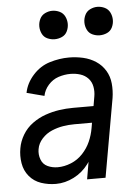

<svg xmlns="http://www.w3.org/2000/svg" viewBox="-54 -790 607 840"><g transform="rotate(-5 250.0 -370.0)"><path d="M207 -623Q191 -623 175.5 -630Q160 -637 152.5 -652.5Q145 -668 145 -685Q145 -702 152.5 -717.5Q160 -733 175.5 -740.5Q191 -748 207 -748Q224 -748 239.5 -740.5Q255 -733 262.5 -717.5Q270 -702 270 -685Q270 -668 262.5 -652.5Q255 -637 239.5 -630Q224 -623 207 -623ZM405 -623Q389 -623 373.5 -630Q358 -637 350.5 -652.5Q343 -668 343 -685Q343 -702 350.5 -717.5Q358 -733 373.5 -740.5Q389 -748 405 -748Q422 -748 437.5 -740.5Q453 -733 460.5 -717.5Q468 -702 468 -685Q468 -668 460.5 -652.5Q453 -637 437.5 -630Q422 -623 405 -623ZM158 8Q124 8 93 -2.5Q62 -13 41.5 -37.5Q21 -62 15.5 -95Q10 -128 16 -161Q21 -191 38 -219.5Q55 -248 82 -267.5Q109 -287 139 -297.5Q169 -308 199.5 -312.5Q230 -317 261 -317H351L358 -358Q362 -380 358 -401.5Q354 -423 340 -438Q326 -453 305.5 -459.5Q285 -466 262 -466Q236 -466 210 -457.5Q184 -449 165 -427.5Q146 -406 141 -380L64 -400Q72 -442 103.5 -477Q135 -512 177.5 -525Q220 -538 262 -538Q294 -538 324.5 -531Q355 -524 380 -507.5Q405 -491 420.5 -465.5Q436 -440 439 -408.5Q442 -377 437 -345L376 0H295L308 -76Q305 -71 301 -66Q275 -31 236.5 -11.5Q198 8 158 8ZM172 -64Q201 -64 230.5 -76Q260 -88 282 -111.5Q304 -135 316.5 -163.5Q329 -192 334 -222L338 -245H261Q236 -245 211 -241Q186 -237 161 -226.5Q136 -216 117.5 -195.5Q99 -175 95 -150Q91 -127 99 -105Q107 -83 127.5 -73.5Q148 -64 172 -64Z"/></g></svg>

Font: Iosevka SS08
Style: Italic
Weight: 400
Italic angle: -10°
Monospace: yes
Designer: Belleve Invis
Foundry: Belleve Invis
Version: 2.1.0; ttfautohint (v1.8.2)